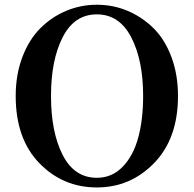

<svg xmlns="http://www.w3.org/2000/svg" viewBox="-20 -780 825 818"><path d="M197.3 -371.1Q197.3 -216.8 247.1 -119.6Q296.9 -22.5 392.6 -22.5Q457 -22.5 502.4 -69.3Q547.9 -116.2 568.8 -193.4Q589.8 -270.5 589.8 -371.1Q589.8 -523.4 539.1 -621.1Q488.3 -718.8 392.6 -718.8Q296.9 -718.8 247.1 -621.6Q197.3 -524.4 197.3 -371.1ZM392.6 -759.8Q461.9 -759.8 523.4 -733.9Q585 -708 633.3 -660.6Q681.6 -613.3 710 -538.1Q738.3 -462.9 738.3 -371.1Q738.3 -190.4 637.2 -85.9Q536.1 18.6 392.6 18.6Q248 18.6 147.5 -85Q46.9 -188.5 46.9 -371.1Q46.9 -461.9 75.2 -536.6Q103.5 -611.3 151.9 -659.7Q200.2 -708 262.2 -733.9Q324.2 -759.8 392.6 -759.8Z"/></svg>

Font: Bpmf Zihi Serif Bold
Style: Bold
Weight: 700
Foundry: But Ko
Version: Version 1.320